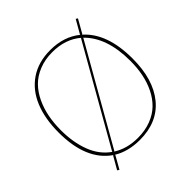

<svg xmlns="http://www.w3.org/2000/svg" viewBox="-230 -1023 1254 1254"><g transform="rotate(-45 397.0 -396.5)"><path d="M594.2 -731.9 597.2 -732.9Q518.6 -800.8 397 -800.8Q329.6 -800.8 274.9 -778.8Q220.2 -756.8 183.6 -719.7Q147 -682.6 122.6 -630.9Q98.1 -579.1 87.2 -521.7Q76.2 -464.4 76.2 -399.9Q76.2 -288.1 109.9 -199.7Q143.6 -111.3 214.8 -62V-65.9ZM717.8 -399.9Q717.8 -618.7 605 -726.1L606 -722.2L227.1 -57.1L223.1 -56.2Q295.9 -8.8 397 -8.8Q463.9 -8.8 518.1 -29.5Q572.3 -50.3 609.1 -86.2Q646 -122.1 670.7 -172.1Q695.3 -222.2 706.5 -278.8Q717.8 -335.4 717.8 -399.9ZM738.8 -399.9Q738.8 -208 649.7 -99.1Q560.5 9.8 397 9.8Q289.6 9.8 212.9 -37.1V-33.2L164.1 53.2L150.9 44.9L200.2 -41L204.1 -43Q55.2 -145 55.2 -399.9Q55.2 -527.3 94 -621.3Q132.8 -715.3 210.2 -767.6Q287.6 -819.8 397 -819.8Q522.5 -819.8 606.9 -751V-754.9L659.2 -846.2L671.9 -837.9L619.1 -745.1L615.2 -744.1Q738.8 -635.3 738.8 -399.9Z"/></g></svg>

Font: Sinkin Sans 100 Thin
Style: Regular
Weight: 100
Designer: Keith Bates
Foundry: K-Type
Version: Sinkin Sans (version 1.0)  by Keith Bates   •   © 2014   www